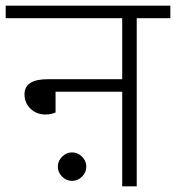

<svg xmlns="http://www.w3.org/2000/svg" viewBox="-40 -654 618 674"><path d="M0 0ZM558 -590H440V0H389V-332H155V-259Q138 -252 120 -252Q88 -252 67 -272.5Q46 -293 46 -323Q46 -376 128 -376H389V-590H-20V-634H558ZM213 -119Q233 -119 248 -104Q263 -89 263 -69Q263 -49 248 -34Q233 -19 213 -19Q193 -19 178 -34Q163 -49 163 -69Q163 -89 178 -104Q193 -119 213 -119Z"/></svg>

Font: Martel Sans ExtraLight
Style: Regular
Weight: 275
Designer: Dan Reynolds and Mathieu Réguer
Foundry: Dan Reynolds and Mathieu Réguer
Version: Version 1.002; ttfautohint (v1.1) -l 5 -r 5 -G 72 -x 0 -D la